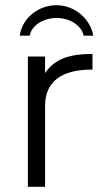

<svg xmlns="http://www.w3.org/2000/svg" viewBox="-20 -717 399 737"><path d="M153 -437V-500H87V0H153V-310C153 -403 214 -450 335 -450V-510C245 -510 192 -490 157 -442ZM338 -580C327 -645 266 -697 197 -697C126 -697 64 -646 56 -580H94C102 -622 149 -648 198 -648C245 -648 293 -621 301 -580Z"/></svg>

Font: Perun Light
Style: Regular
Weight: 300
Foundry: Copyright (c) Stefan Peev, Context Ltd, 2016
Version: Version 1.089